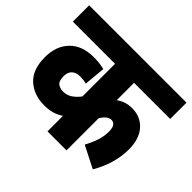

<svg xmlns="http://www.w3.org/2000/svg" viewBox="-142 -814 1007 1007"><g transform="rotate(45 361.0 -311.0)"><path d="M722 -501H454V-372Q473 -386 494 -393Q515 -400 541 -400Q604 -400 643 -356.5Q682 -313 682 -234Q682 -185 668 -134Q654 -83 622 -27L500 -89Q518 -121 530 -156Q542 -191 542 -226Q542 -255 532.5 -267.5Q523 -280 508 -280Q493 -280 479 -268.5Q465 -257 454 -239V0H313V-115Q289 -99 263.5 -91.5Q238 -84 204 -84Q127 -84 77.5 -129Q28 -174 28 -266Q28 -348 75.5 -397.5Q123 -447 210 -447Q253 -447 289 -438L278 -319Q257 -325 230 -325Q201 -325 184.5 -309.5Q168 -294 168 -265Q168 -228 184.5 -216.5Q201 -205 222 -205Q251 -205 273 -220Q295 -235 313 -259V-501H0V-622H722Z"/></g></svg>

Font: Noto Sans Devanagari Condensed ExtraBold
Style: Regular
Weight: 800
Width: 3
Designer: Jelle Bosma - Monotype Design Team
Foundry: Monotype Imaging Inc.
Version: Version 2.004; ttfautohint (v1.8.4.7-5d5b)